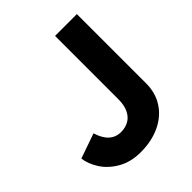

<svg xmlns="http://www.w3.org/2000/svg" viewBox="-200 -831 970 970"><g transform="rotate(-45 285.0 -346.0)"><path d="M9.2 -175 142.6 -221.4Q171.6 -127.4 246.2 -127.4Q276.4 -127.4 300.8 -140.7Q325.2 -154 339.3 -182.6Q353.4 -211.2 353.4 -254.2V-707H509.2V-212Q509.2 -143.6 475.5 -92.3Q441.8 -41 381.8 -13Q321.8 15 244.6 15Q173.8 15 122 -14.9Q70.2 -44.8 42.1 -88.9Q14 -133 9.2 -175Z"/></g></svg>

Font: 寒蝉端黑体 Light
Style: Regular
Weight: 300
Designer: ChillDuanSans {Warren2060}; 
Source Han Sans {Ryoko NISHIZUKA 西塚涼子 (kana, bopomofo & ideographs); Paul D. Hunt (Latin, G
Foundry: ChillType&Adobe
Version: Version 1.300;Glyphs 3.3 (3306)